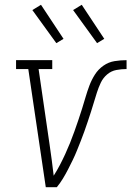

<svg xmlns="http://www.w3.org/2000/svg" viewBox="-20 -781 548 801"><path d="M171 0 98 -493H47V-530H198V-493H141L187 -177Q192 -145 196 -112.5Q200 -80 204 -48Q218 -70 230 -93Q242 -116 252.5 -139Q263 -162 272.5 -185.5Q282 -209 290.5 -233Q299 -257 307 -280.5Q315 -304 322.5 -328Q330 -352 337 -376Q344 -400 353 -424Q362 -448 376 -470Q390 -492 411.5 -507Q433 -522 458 -526Q483 -530 508 -530V-493Q487 -493 465.5 -489Q444 -485 427 -470.5Q410 -456 400.5 -436Q391 -416 384.5 -395.5Q378 -375 372 -355Q366 -335 359.5 -314.5Q353 -294 346 -273.5Q339 -253 332 -233Q325 -213 317 -193Q309 -173 301 -153Q293 -133 283.5 -113.5Q274 -94 264 -74.5Q254 -55 242.5 -36Q231 -17 217 0ZM385 -601 285 -739 321 -761 415 -619ZM215 -601 115 -739 151 -761 245 -619Z"/></svg>

Font: Iosevka Slab XLtObl
Style: Regular
Weight: 200
Italic angle: -9°
Monospace: yes
Designer: Belleve Invis
Foundry: Belleve Invis
Version: Version 11.1.1; ttfautohint (v1.8.3)